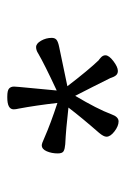

<svg xmlns="http://www.w3.org/2000/svg" viewBox="73 -808 353 540"><g transform="rotate(-90 250.0 -537.5)"><path d="M351 -437Q353 -436 359 -430.5Q365 -425 365 -418Q365 -408 348.5 -395.5Q332 -383 321 -383Q313 -383 308.5 -388.5Q304 -394 301 -404L277 -452Q273 -459 251 -503Q214 -441 199 -401Q192 -381 179 -381Q166 -381 151 -392.5Q136 -404 136 -415Q136 -423 147 -436Q189 -484 218 -522Q157 -529 115 -531Q102 -532 95.5 -535.5Q89 -539 89 -552Q89 -569 95 -583Q101 -597 112 -597Q117 -597 132 -590Q173 -572 231 -553Q224 -614 215 -662Q213 -670 213 -676Q213 -694 246 -694H249Q266 -694 271.5 -689Q277 -684 277 -675L276 -661Q269 -589 266 -555Q341 -590 370 -607Q379 -613 388 -613Q398 -613 406 -599Q414 -585 414 -569Q414 -560 408.5 -555.5Q403 -551 388 -548L278 -525Q324 -465 351 -437Z"/></g></svg>

Font: JyunsaiKaai Light
Style: Regular
Weight: 300
Designer: Fontworks Inc.
Version: Version 0.030;April 7, 2024;FontCreator 14.0.0.2901 64-bit